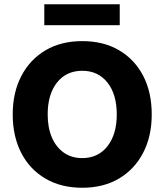

<svg xmlns="http://www.w3.org/2000/svg" viewBox="-20 -879 776 906"><path d="M40 -339Q40 -442 80.5 -520Q121 -598 194.5 -641.5Q268 -685 368 -685Q469 -685 542.5 -641.5Q616 -598 656 -520.5Q696 -443 696 -339Q696 -236 655.5 -158Q615 -80 541.5 -36.5Q468 7 368 7Q268 7 194 -36.5Q120 -80 80 -158Q40 -236 40 -339ZM205 -339Q205 -276 225 -230Q245 -184 281.5 -158.5Q318 -133 368 -133Q443 -133 487 -189Q531 -245 531 -339Q531 -434 487 -489.5Q443 -545 368 -545Q293 -545 249 -489.5Q205 -434 205 -339ZM545 -760H189V-859H545Z"/></svg>

Font: Hind Variable Light
Style: Regular
Weight: 300
Designer: Manushi Parikh, Satya Rajpurohit
Foundry: Indian Type Foundry
Version: Version 3.000